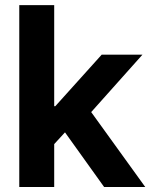

<svg xmlns="http://www.w3.org/2000/svg" viewBox="-20 -748 601 768"><path d="M183.6 -157.2V-323.2H201.2L386.7 -529.3H549.8L313.5 -264.6H282.2ZM57.1 0V-727.5H196.8V0ZM396.5 0 229 -233.9 321.8 -331.5 561 0Z"/></svg>

Font: Inter Cardless Tabular Bold
Style: Bold
Weight: 700
Designer: Rasmus Andersson
Foundry: rsms
Version: Version 4.000;git-4fc901f